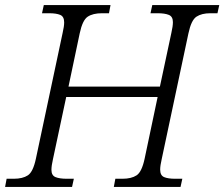

<svg xmlns="http://www.w3.org/2000/svg" viewBox="-35 -734 881 754"><path d="M-15 0 -9 -32H19Q54 -32 74.5 -45.5Q95 -59 106 -111L211 -605Q217 -631 217 -646Q217 -669 201.5 -675.5Q186 -682 158 -682H130L137 -714H399L393 -682H365Q330 -682 309.5 -668.5Q289 -655 278 -603L234 -394H593L638 -605Q644 -631 644 -647Q644 -669 628 -675.5Q612 -682 584 -682H556L563 -714H826L819 -682H791Q757 -682 736.5 -668.5Q716 -655 705 -603L600 -109Q594 -83 594 -68Q594 -45 609.5 -38.5Q625 -32 653 -32H681L674 0H412L418 -32H446Q481 -32 501.5 -45.5Q522 -59 533 -111L584 -353H225L173 -109Q167 -83 167 -67Q167 -45 183 -38.5Q199 -32 227 -32H255L248 0Z"/></svg>

Font: Noto Serif Light
Style: Italic
Weight: 300
Italic angle: -12°
Designer: Monotype Design Team
Foundry: Monotype Imaging Inc.
Version: Version 2.013